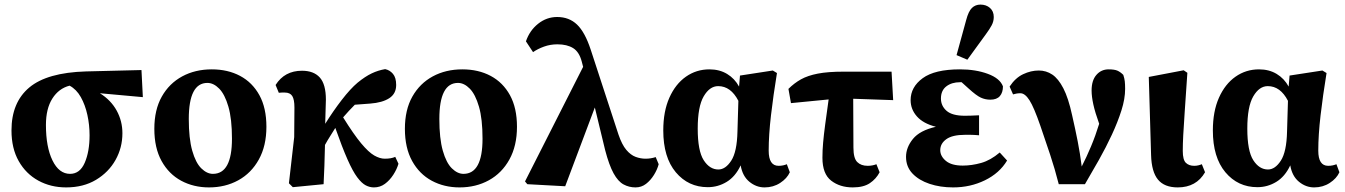

<svg xmlns="http://www.w3.org/2000/svg" viewBox="-20 -801 5857 836"><path d="M268 15Q201 15 147 -14.5Q93 -44 61.5 -99.5Q30 -155 30 -233Q30 -355 107.5 -420Q185 -485 354 -490L596 -496L602 -378L415 -395Q463 -365 488 -319.5Q513 -274 513 -221Q513 -158 483 -104.5Q453 -51 398 -18Q343 15 268 15ZM180 -257Q180 -161 208.5 -102.5Q237 -44 285 -44Q328 -44 349 -92.5Q370 -141 370 -212Q370 -257 360.5 -300.5Q351 -344 332 -378Q313 -412 283 -428Q236 -416 208 -372Q180 -328 180 -257Z M890 15Q823 15 769 -14Q715 -43 683.5 -100Q652 -157 652 -240Q652 -323 684.5 -380.5Q717 -438 773.5 -468.5Q830 -499 902 -499Q972 -499 1025.5 -470.5Q1079 -442 1109.5 -386.5Q1140 -331 1140 -249Q1140 -166 1107 -106.5Q1074 -47 1017.5 -16Q961 15 890 15ZM907 -44Q990 -44 990 -197Q990 -283 974.5 -336.5Q959 -390 934.5 -415Q910 -440 883 -440Q802 -440 802 -283Q802 -198 817 -145Q832 -92 856.5 -68Q881 -44 907 -44Z M1255 14 1238 -3 1261 -204 1262 -333Q1262 -368 1252.5 -383Q1243 -398 1220 -398Q1215 -398 1207 -398Q1199 -398 1194 -397L1180 -431Q1219 -493 1295 -493Q1346 -493 1372.5 -463.5Q1399 -434 1399 -367Q1398 -342 1397.5 -315.5Q1397 -289 1396 -262Q1431 -318 1468.5 -366.5Q1506 -415 1537 -441Q1570 -468 1598.5 -481.5Q1627 -495 1657 -500Q1677 -496 1691 -479.5Q1705 -463 1705 -431Q1705 -393 1675 -373.5Q1645 -354 1592 -350L1525 -345Q1512 -332 1499 -318Q1486 -304 1474 -290Q1520 -216 1552.5 -177Q1585 -138 1609.5 -124Q1634 -110 1655 -110Q1670 -110 1681 -112Q1692 -114 1701 -118L1715 -88Q1708 -64 1692.5 -40Q1677 -16 1656 -0.5Q1635 15 1608 15Q1590 15 1572.5 6Q1555 -3 1535.5 -29Q1516 -55 1493 -107Q1470 -159 1440 -244Q1429 -226 1417.5 -208Q1406 -190 1395 -170Q1394 -125 1392.5 -79.5Q1391 -34 1389 1Z M1981 15Q1914 15 1860 -14Q1806 -43 1774.5 -100Q1743 -157 1743 -240Q1743 -323 1775.5 -380.5Q1808 -438 1864.5 -468.5Q1921 -499 1993 -499Q2063 -499 2116.5 -470.5Q2170 -442 2200.5 -386.5Q2231 -331 2231 -249Q2231 -166 2198 -106.5Q2165 -47 2108.5 -16Q2052 15 1981 15ZM1998 -44Q2081 -44 2081 -197Q2081 -283 2065.5 -336.5Q2050 -390 2025.5 -415Q2001 -440 1974 -440Q1893 -440 1893 -283Q1893 -198 1908 -145Q1923 -92 1947.5 -68Q1972 -44 1998 -44Z M2747 15Q2719 15 2695 2Q2671 -11 2651.5 -46.5Q2632 -82 2615 -147L2570 -333L2441 10L2276 1L2266 -11L2519 -510L2513 -533Q2502 -575 2475.5 -591.5Q2449 -608 2407 -608Q2376 -608 2348.5 -598Q2321 -588 2301 -574L2270 -621Q2286 -668 2323 -697.5Q2360 -727 2406 -727Q2458 -727 2492.5 -694Q2527 -661 2552 -585L2673 -215Q2688 -171 2707 -148.5Q2726 -126 2747.5 -118Q2769 -110 2791 -110Q2814 -110 2835 -117L2848 -86Q2842 -63 2827.5 -39.5Q2813 -16 2793 -0.5Q2773 15 2747 15Z M3018 -241Q3018 -144 3044 -103.5Q3070 -63 3108 -63Q3139 -63 3164 -101.5Q3189 -140 3191 -228L3195 -362Q3162 -426 3107 -426Q3070 -426 3044 -381.5Q3018 -337 3018 -241ZM3062 14Q2977 14 2922.5 -51Q2868 -116 2868 -233Q2868 -316 2894.5 -375.5Q2921 -435 2966.5 -467Q3012 -499 3069 -499Q3113 -499 3146 -479Q3179 -459 3198 -424L3202 -472L3345 -494L3363 -483Q3347 -385 3337 -299Q3327 -213 3327 -145Q3327 -79 3370 -79Q3381 -79 3390 -81Q3399 -83 3406 -86L3419 -51Q3407 -24 3377 -4.5Q3347 15 3309 15Q3273 15 3243 -9.5Q3213 -34 3205 -81Q3182 -32 3144 -9Q3106 14 3062 14Z M3424 -352 3413 -414Q3438 -439 3467.5 -455.5Q3497 -472 3541 -480.5Q3585 -489 3653 -489H3862L3869 -365L3695 -371L3696 -158Q3696 -112 3712.5 -95.5Q3729 -79 3758 -79Q3769 -79 3779 -81Q3789 -83 3796 -86L3810 -51Q3795 -22 3767.5 -3.5Q3740 15 3693 15Q3637 15 3599 -14.5Q3561 -44 3561 -114Q3561 -146 3564 -180Q3567 -214 3573 -259Q3579 -304 3588 -368Z M4130 15Q4074 15 4027.5 -0.5Q3981 -16 3953 -45.5Q3925 -75 3925 -118Q3925 -159 3955 -196Q3985 -233 4055 -249Q4000 -263 3972.5 -294Q3945 -325 3945 -365Q3945 -422 3997.5 -460.5Q4050 -499 4160 -499Q4228 -499 4281 -479.5Q4334 -460 4347 -425Q4347 -398 4333.5 -382.5Q4320 -367 4292 -367Q4270 -367 4250.5 -376Q4231 -385 4197 -416L4167 -443Q4165 -443 4163.5 -443Q4162 -443 4160 -443Q4124 -443 4100.5 -425Q4077 -407 4077 -372Q4077 -340 4101.5 -318.5Q4126 -297 4181 -297Q4196 -297 4208 -297.5Q4220 -298 4243 -299V-212Q4218 -214 4205.5 -214Q4193 -214 4182 -214Q4127 -214 4100.5 -195Q4074 -176 4074 -147Q4074 -121 4098.5 -100.5Q4123 -80 4172 -80Q4211 -80 4252 -91.5Q4293 -103 4333 -137L4365 -102Q4332 -47 4268.5 -16Q4205 15 4130 15ZM4145 -561 4187 -714Q4197 -752 4212 -766.5Q4227 -781 4249 -781Q4274 -781 4290.5 -766.5Q4307 -752 4307 -727Q4307 -708 4298 -691Q4289 -674 4272 -651L4192 -541Z M4590 1Q4573 -66 4552.5 -127.5Q4532 -189 4510 -253Q4482 -334 4462.5 -364.5Q4443 -395 4423 -395Q4413 -395 4405.5 -393.5Q4398 -392 4391 -390L4376 -424Q4401 -462 4435 -478Q4469 -494 4503 -494Q4535 -494 4561.5 -476.5Q4588 -459 4610 -416.5Q4632 -374 4648 -300Q4662 -239 4672.5 -185.5Q4683 -132 4690 -76Q4711 -117 4730.5 -163.5Q4750 -210 4766 -262Q4748 -312 4740.5 -346.5Q4733 -381 4733 -407Q4733 -451 4754 -475Q4775 -499 4807 -499Q4832 -499 4845 -493.5Q4858 -488 4871 -475Q4876 -460 4877.5 -447Q4879 -434 4879 -414Q4879 -371 4863 -320.5Q4847 -270 4821.5 -215Q4796 -160 4765 -105Q4734 -50 4704 1Z M5108 15Q5050 15 5022 -19Q4994 -53 4992 -126L4982 -466L5134 -495L5150 -484Q5143 -380 5138.5 -315.5Q5134 -251 5132 -212Q5130 -173 5130 -144Q5130 -105 5143.5 -92Q5157 -79 5180 -79Q5189 -79 5197.5 -81Q5206 -83 5213 -86L5227 -51Q5189 15 5108 15Z M5411 -241Q5411 -144 5437 -103.5Q5463 -63 5501 -63Q5532 -63 5557 -101.5Q5582 -140 5584 -228L5588 -362Q5555 -426 5500 -426Q5463 -426 5437 -381.5Q5411 -337 5411 -241ZM5455 14Q5370 14 5315.5 -51Q5261 -116 5261 -233Q5261 -316 5287.5 -375.5Q5314 -435 5359.5 -467Q5405 -499 5462 -499Q5506 -499 5539 -479Q5572 -459 5591 -424L5595 -472L5738 -494L5756 -483Q5740 -385 5730 -299Q5720 -213 5720 -145Q5720 -79 5763 -79Q5774 -79 5783 -81Q5792 -83 5799 -86L5812 -51Q5800 -24 5770 -4.5Q5740 15 5702 15Q5666 15 5636 -9.5Q5606 -34 5598 -81Q5575 -32 5537 -9Q5499 14 5455 14Z"/></svg>

Font: Source Serif 4
Style: Bold
Weight: 700
Designer: Frank Grießhammer
Foundry: Adobe
Version: Version 4.005;hotconv 1.1.0;makeotfexe 2.6.0